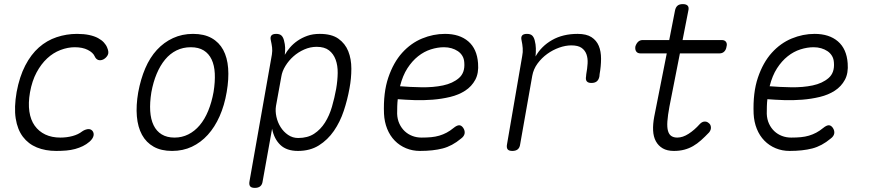

<svg xmlns="http://www.w3.org/2000/svg" viewBox="-20 -725 4240 935"><path d="M61 -277Q75 -352 103 -406Q131 -460 169.5 -494Q208 -528 256 -544Q304 -560 355 -560Q389 -560 414.5 -554.5Q440 -549 457.5 -539.5Q475 -530 486 -518Q497 -506 502 -493Q512 -470 504.5 -456.5Q497 -443 484 -436Q470 -429 458.5 -433Q447 -437 441 -451Q433 -469 407.5 -482Q382 -495 344 -495Q310 -495 274.5 -481.5Q239 -468 209.5 -440.5Q180 -413 158 -372Q136 -331 126 -275Q117 -223 123 -182Q129 -141 149 -113Q169 -85 200.5 -70Q232 -55 274 -55Q305 -55 333 -62.5Q361 -70 380 -85Q393 -94 407 -96Q421 -98 430 -88Q434 -83 435.5 -77Q437 -71 435.5 -64Q434 -57 429 -49.5Q424 -42 416 -35Q401 -22 383.5 -13.5Q366 -5 346 0.5Q326 6 303 8Q280 10 254 10Q201 10 159.5 -7Q118 -24 91.5 -59Q65 -94 56.5 -148Q48 -202 61 -277Z M818 10Q765 10 728.5 -10.5Q692 -31 671.5 -68.5Q651 -106 646.5 -158.5Q642 -211 653 -275Q665 -340 687.5 -392.5Q710 -445 744 -482Q778 -519 822.5 -539.5Q867 -560 920 -560Q974 -560 1010.5 -539.5Q1047 -519 1067 -482Q1087 -445 1091 -393Q1095 -341 1084 -277Q1073 -212 1049.5 -159Q1026 -106 992 -68.5Q958 -31 914.5 -10.5Q871 10 818 10ZM830 -55Q866 -55 897 -70.5Q928 -86 952.5 -115Q977 -144 994 -185.5Q1011 -227 1020 -277Q1028 -327 1026 -367Q1024 -407 1010.5 -435.5Q997 -464 972 -479.5Q947 -495 909 -495Q871 -495 839.5 -479.5Q808 -464 784 -435Q760 -406 743 -365.5Q726 -325 717 -275Q709 -225 711.5 -184.5Q714 -144 728 -115Q742 -86 767.5 -70.5Q793 -55 830 -55Z M1367 -458Q1377 -476 1392.5 -494Q1408 -512 1429 -526.5Q1450 -541 1476.5 -550.5Q1503 -560 1537 -560Q1595 -560 1628 -536.5Q1661 -513 1676 -475.5Q1691 -438 1691 -390.5Q1691 -343 1682 -295Q1672 -239 1654 -185Q1636 -131 1606 -87.5Q1576 -44 1533 -17Q1490 10 1431 10Q1376 10 1345.5 -19Q1315 -48 1305 -98L1259 158Q1257 174 1247.5 182Q1238 190 1221 190Q1204 190 1198 182Q1192 174 1195 158L1304 -459Q1307 -478 1305 -494Q1303 -510 1299 -528Q1295 -544 1301.5 -552Q1308 -560 1325 -560Q1342 -560 1350.5 -552Q1359 -544 1363 -528Q1368 -509 1368.5 -494Q1369 -479 1367 -458ZM1522 -497Q1491 -497 1461.5 -484Q1432 -471 1409 -450.5Q1386 -430 1370 -404Q1354 -378 1350 -352L1324 -209Q1320 -184 1326 -156.5Q1332 -129 1346.5 -106Q1361 -83 1383 -68Q1405 -53 1432 -53Q1478 -53 1509.5 -73.5Q1541 -94 1562.5 -128Q1584 -162 1596.5 -205Q1609 -248 1617 -292Q1624 -333 1624.5 -369.5Q1625 -406 1614.5 -434.5Q1604 -463 1582 -480Q1560 -497 1522 -497Z M2236 -102Q2245 -88 2242.5 -74.5Q2240 -61 2225 -50Q2182 -14 2135.5 -2Q2089 10 2025 10Q1989 10 1957.5 -3Q1926 -16 1902.5 -40Q1879 -64 1865.5 -97.5Q1852 -131 1850 -171Q1846 -274 1871 -347.5Q1896 -421 1938.5 -468Q1981 -515 2035.5 -537.5Q2090 -560 2147 -560Q2218 -560 2260.5 -523.5Q2303 -487 2308 -417Q2312 -369 2294.5 -336.5Q2277 -304 2245.5 -283.5Q2214 -263 2172.5 -253Q2131 -243 2086.5 -239.5Q2042 -236 1998 -237.5Q1954 -239 1917 -242Q1915 -225 1914.5 -207.5Q1914 -190 1914 -171Q1915 -144 1925 -122.5Q1935 -101 1951 -86Q1967 -71 1988 -63Q2009 -55 2033 -55Q2059 -55 2080 -57Q2101 -59 2119.5 -64.5Q2138 -70 2155 -79Q2172 -88 2189 -102Q2205 -115 2216 -115Q2227 -115 2236 -102ZM1928 -305Q1976 -301 2033 -300Q2090 -299 2137.5 -309Q2185 -319 2215 -345Q2245 -371 2241 -420Q2240 -439 2231.5 -453Q2223 -467 2209.5 -476Q2196 -485 2179 -490Q2162 -495 2142 -495Q2111 -495 2078 -484.5Q2045 -474 2016 -451Q1987 -428 1964 -392.5Q1941 -357 1928 -305Z M2475 10Q2458 10 2452 2Q2446 -6 2449 -22L2523 -452Q2527 -471 2525.5 -490.5Q2524 -510 2520 -528Q2516 -544 2522.5 -552Q2529 -560 2546 -560Q2563 -560 2571.5 -552Q2580 -544 2584 -528Q2589 -509 2589.5 -490Q2590 -471 2588 -450Q2616 -500 2668.5 -530Q2721 -560 2793 -560Q2836 -560 2860.5 -544Q2885 -528 2896 -501.5Q2907 -475 2907 -439Q2907 -403 2900 -364L2899 -353Q2896 -337 2886.5 -329Q2877 -321 2860 -321Q2844 -321 2837.5 -329Q2831 -337 2834 -353L2835 -364Q2840 -391 2841.5 -416Q2843 -441 2836 -460.5Q2829 -480 2812 -492Q2795 -504 2762 -504Q2734 -504 2703 -493Q2672 -482 2645 -462.5Q2618 -443 2598 -416Q2578 -389 2572 -356L2513 -22Q2511 -6 2501.5 2Q2492 10 2475 10Z M3495 -530Q3509 -530 3515.5 -521Q3522 -512 3518 -498Q3516 -483 3507 -474Q3498 -465 3484 -465H3291L3240 -206Q3232 -163 3230 -134Q3228 -105 3233 -87.5Q3238 -70 3249.5 -62.5Q3261 -55 3278 -55Q3305 -55 3333.5 -73.5Q3362 -92 3387 -120Q3398 -132 3410 -133Q3422 -134 3431 -126Q3441 -119 3442 -105.5Q3443 -92 3433 -80Q3413 -59 3394 -42Q3375 -25 3355 -13.5Q3335 -2 3312 4Q3289 10 3262 10Q3229 10 3207.5 -2.5Q3186 -15 3174 -37Q3162 -59 3160.5 -89.5Q3159 -120 3166 -157L3227 -465H3099Q3085 -465 3078.5 -474Q3072 -483 3074 -498Q3078 -512 3087 -521Q3096 -530 3110 -530H3239L3267 -673Q3270 -689 3279 -697Q3288 -705 3305 -705Q3322 -705 3329 -697Q3336 -689 3332 -673L3304 -530Z M4036 -102Q4045 -88 4042.5 -74.5Q4040 -61 4025 -50Q3982 -14 3935.5 -2Q3889 10 3825 10Q3789 10 3757.5 -3Q3726 -16 3702.5 -40Q3679 -64 3665.5 -97.5Q3652 -131 3650 -171Q3646 -274 3671 -347.5Q3696 -421 3738.5 -468Q3781 -515 3835.5 -537.5Q3890 -560 3947 -560Q4018 -560 4060.5 -523.5Q4103 -487 4108 -417Q4112 -369 4094.5 -336.5Q4077 -304 4045.5 -283.5Q4014 -263 3972.5 -253Q3931 -243 3886.5 -239.5Q3842 -236 3798 -237.5Q3754 -239 3717 -242Q3715 -225 3714.5 -207.5Q3714 -190 3714 -171Q3715 -144 3725 -122.5Q3735 -101 3751 -86Q3767 -71 3788 -63Q3809 -55 3833 -55Q3859 -55 3880 -57Q3901 -59 3919.5 -64.5Q3938 -70 3955 -79Q3972 -88 3989 -102Q4005 -115 4016 -115Q4027 -115 4036 -102ZM3728 -305Q3776 -301 3833 -300Q3890 -299 3937.5 -309Q3985 -319 4015 -345Q4045 -371 4041 -420Q4040 -439 4031.5 -453Q4023 -467 4009.5 -476Q3996 -485 3979 -490Q3962 -495 3942 -495Q3911 -495 3878 -484.5Q3845 -474 3816 -451Q3787 -428 3764 -392.5Q3741 -357 3728 -305Z"/></svg>

Font: Maple Mono NL ExtraLight
Style: Italic
Weight: 275
Italic angle: -10°
Monospace: yes
Designer: subframe7536
Version: Version 7.000